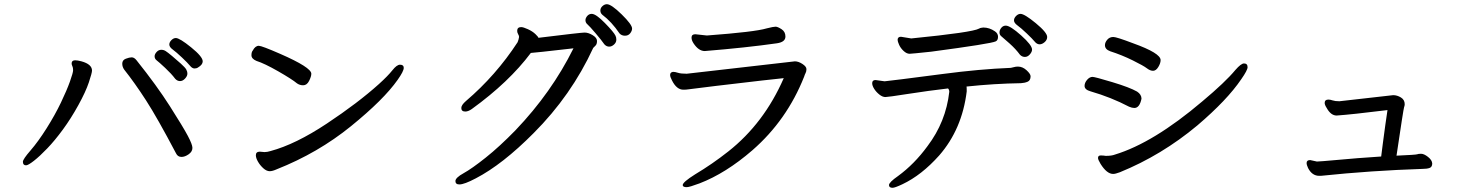

<svg xmlns="http://www.w3.org/2000/svg" viewBox="-20 -842 7040 914"><path d="M104 -55Q89 -55 89 -72Q89 -84 125.5 -126Q162 -168 202 -231.5Q242 -295 270 -353.5Q298 -412 313 -454Q328 -496 328 -508Q328 -520 324.5 -527Q321 -534 321 -540Q321 -555 338 -555Q349 -555 368 -550Q418 -536 418 -506Q418 -495 403 -450Q388 -405 353 -341.5Q318 -278 279.5 -225.5Q241 -173 205 -135.5Q169 -98 141.5 -76.5Q114 -55 104 -55ZM844 -95Q826 -95 818 -112Q729 -281 675 -364.5Q621 -448 571 -511Q562 -524 562 -539Q562 -556 579 -562.5Q596 -569 607 -569Q619 -569 630 -555Q726 -435 789 -336Q852 -237 874 -195.5Q896 -154 896 -138Q896 -120 878 -107.5Q860 -95 844 -95ZM814 -467Q796 -491 766 -519Q736 -547 726 -554.5Q716 -562 716 -574Q716 -584 725.5 -594.5Q735 -605 748 -605Q759 -605 768.5 -599Q778 -593 799 -575.5Q820 -558 840.5 -539.5Q861 -521 866.5 -511.5Q872 -502 872 -491Q872 -480 861 -468Q850 -456 837 -456Q824 -456 814 -467ZM906 -516Q895 -516 884.5 -529Q874 -542 846.5 -568Q819 -594 802.5 -606Q786 -618 786 -630Q786 -641 796 -651Q806 -661 817 -661Q835 -661 890 -616.5Q945 -572 945 -550Q945 -534 923 -521Q916 -516 906 -516Z M1264 -27Q1249 -27 1233.5 -41Q1218 -55 1208 -72.5Q1198 -90 1198 -103Q1198 -120 1217 -120L1239 -118Q1252 -118 1268 -123Q1387 -155 1535.5 -253.5Q1684 -352 1784 -442Q1827 -481 1848 -507.5Q1869 -534 1884 -534Q1902 -534 1902 -519Q1902 -503 1873 -462Q1807 -368 1650.5 -241Q1494 -114 1297 -36Q1277 -27 1264 -27ZM1423 -436Q1407 -436 1394 -445Q1370 -465 1304.5 -502.5Q1239 -540 1201 -552Q1177 -562 1177 -579Q1177 -594 1183 -601Q1195 -624 1212 -624Q1226 -624 1313 -586Q1462 -521 1462 -491Q1462 -478 1451.5 -457Q1441 -436 1423 -436Z M2167 36Q2148 36 2148 20Q2148 4 2187 -17.5Q2226 -39 2292 -91.5Q2358 -144 2434 -222Q2606 -402 2710 -612Q2518 -590 2507 -590Q2403 -451 2226 -323Q2209 -311 2195 -311Q2176 -311 2176 -328Q2176 -342 2198 -361Q2341 -483 2444 -641Q2449 -653 2451 -666Q2451 -672 2446.5 -679.5Q2442 -687 2442 -695Q2442 -713 2461 -713Q2471 -713 2493 -703Q2515 -693 2529 -679.5Q2543 -666 2543 -662Q2746 -687 2763 -687Q2781 -687 2801.5 -674.5Q2822 -662 2822 -647Q2822 -631 2814 -624Q2806 -617 2804 -614Q2700 -388 2520 -208Q2372 -59 2245 7Q2190 36 2167 36ZM2880 -620Q2867 -620 2857 -631Q2844 -650 2815 -684Q2786 -718 2776.5 -726Q2767 -734 2767 -746Q2767 -756 2775.5 -766Q2784 -776 2797 -776Q2817 -776 2859.5 -732.5Q2902 -689 2910 -672Q2914 -664 2914 -653Q2914 -640 2903 -630Q2892 -620 2880 -620ZM2929 -683Q2892 -738 2847 -772Q2838 -780 2838 -792Q2838 -804 2848 -813Q2858 -822 2869 -822Q2890 -822 2939.5 -773.5Q2989 -725 2989 -706Q2989 -695 2980 -683.5Q2971 -672 2955 -672Q2939 -672 2929 -683Z M3249 49Q3230 49 3230 39Q3230 25 3289 -12Q3371 -61 3447 -121Q3617 -255 3711 -470Q3666 -466 3388 -433Q3264 -418 3255.5 -416.5Q3247 -415 3233 -415Q3201 -415 3179 -459Q3170 -476 3170 -485Q3170 -498 3184 -500Q3194 -500 3207.5 -495.5Q3221 -491 3249 -491L3764 -550Q3781 -550 3800 -537.5Q3819 -525 3819 -513Q3819 -502 3815 -494.5Q3811 -487 3808 -477Q3726 -270 3562 -127Q3435 -17 3310 31Q3262 49 3249 49ZM3335 -599Q3306 -599 3282 -635Q3272 -650 3272 -663Q3272 -679 3290 -679L3345 -673Q3574 -690 3630 -707Q3662 -715 3672 -715Q3682 -715 3700.5 -703Q3719 -691 3719 -668Q3719 -642 3679 -636Q3532 -615 3335 -599Z M4229 52Q4212 52 4212 39Q4212 26 4255 -4Q4333 -61 4395 -146Q4483 -262 4499 -405Q4499 -415 4493 -421Q4399 -410 4303 -395Q4207 -380 4195 -380Q4181 -380 4166 -392Q4151 -404 4141.5 -419Q4132 -434 4132 -446Q4132 -461 4148 -461L4191 -455Q4216 -457 4469 -490Q4642 -513 4792 -519Q4799 -520 4807 -522.5Q4815 -525 4826 -525Q4848 -525 4867 -507.5Q4886 -490 4886 -479Q4886 -459 4872 -453Q4858 -447 4840 -446Q4713 -444 4581 -430Q4582 -429 4582 -407Q4560 -227 4451 -102Q4367 -8 4276 35Q4240 52 4229 52ZM4310 -586Q4296 -586 4281.5 -599.5Q4267 -613 4260 -629Q4253 -645 4253 -652Q4253 -667 4269 -667L4318 -659Q4610 -688 4641 -706Q4646 -709 4650.5 -709.5Q4655 -710 4661 -711Q4690 -711 4716 -693Q4731 -683 4731 -667Q4731 -650 4720 -645Q4698 -634 4413 -596Q4319 -586 4310 -586ZM4859 -571Q4845 -571 4835 -582Q4816 -608 4786 -635Q4756 -662 4747 -669Q4738 -676 4738 -688Q4738 -699 4746.5 -709.5Q4755 -720 4768 -720Q4789 -720 4841 -673.5Q4893 -627 4893 -606Q4893 -595 4882.5 -583Q4872 -571 4859 -571ZM4929 -631Q4916 -631 4905.5 -644Q4895 -657 4867.5 -683Q4840 -709 4823.5 -721Q4807 -733 4807 -745Q4807 -756 4817 -766Q4827 -776 4838 -776Q4857 -776 4911 -731.5Q4965 -687 4965 -666Q4965 -652 4953 -641.5Q4941 -631 4929 -631Z M5380 -328Q5369 -328 5355 -334Q5269 -379 5172 -407Q5143 -415 5143 -433Q5143 -448 5155 -462Q5167 -476 5181 -476Q5192 -476 5275 -451Q5358 -426 5393 -406Q5414 -392 5414 -372Q5405 -328 5380 -328ZM5279 -14Q5249 -14 5219 -62Q5207 -82 5207 -90Q5207 -102 5220 -102Q5232 -102 5244 -100Q5272 -100 5287 -106Q5471 -162 5703 -359Q5813 -451 5861 -509Q5888 -540 5902 -540Q5919 -540 5919 -522Q5919 -508 5889 -465Q5822 -366 5680 -245Q5510 -103 5311 -22Q5290 -14 5279 -14ZM5265 -598Q5240 -607 5240 -627Q5240 -640 5251 -653Q5262 -666 5280 -666Q5295 -666 5374 -636Q5505 -589 5505 -556Q5505 -541 5494 -523Q5483 -505 5469 -505Q5455 -505 5439.5 -517Q5424 -529 5372.5 -554.5Q5321 -580 5265 -598Z M6268 -5H6260Q6226 -5 6207 -42Q6200 -57 6200 -66Q6200 -80 6217 -80L6249 -73Q6258 -73 6280 -75Q6468 -92 6555 -97Q6558 -119 6563 -160Q6568 -201 6574.5 -245.5Q6581 -290 6585 -318Q6415 -297 6343 -292Q6315 -292 6295 -329Q6286 -343 6286 -352Q6286 -368 6304 -368Q6312 -368 6324 -364Q6336 -360 6356 -360L6612 -389Q6631 -389 6649 -378Q6667 -367 6667 -346Q6667 -339 6664 -331.5Q6661 -324 6628 -101Q6720 -105 6726 -107.5Q6732 -110 6745 -110Q6759 -110 6778 -95Q6797 -80 6798 -64Q6798 -47 6785.5 -42.5Q6773 -38 6752 -38Q6507 -30 6268 -5Z"/></svg>

Font: LXGW WenKai Lite Medium
Style: Regular
Weight: 500
Designer: LXGW / Fontworks Inc.
Foundry: LXGW / Fontworks Inc.
Version: Version 1.511; March 25, 2025